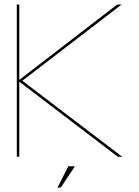

<svg xmlns="http://www.w3.org/2000/svg" viewBox="-20 -695 615 851"><path d="M54.5 0V-675H65.5V-341L499.5 -675H519L79 -337L522 0H502.5L65.5 -333V0ZM234.8 136.5 282.9 42H312L249.2 136.5Z"/></svg>

Font: Anybody ExtraExpanded Thin
Style: Regular
Weight: 100
Width: 8
Designer: Tyler Finck
Foundry: Etcetera Type Company
Version: Version 1.010; ttfautohint (v1.8.3) -l 8 -r 50 -G 200 -x 14 